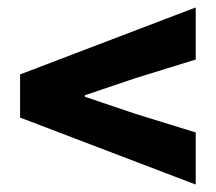

<svg xmlns="http://www.w3.org/2000/svg" viewBox="-20 -590 580 516"><path d="M506 -94 34 -274V-390L506 -570V-430L344 -380L208 -334V-330L344 -284L506 -234Z"/></svg>

Font: Mada Black
Style: Regular
Weight: 900
Designer: Khaled Hosny
Version: Version 1.5